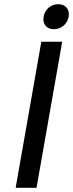

<svg xmlns="http://www.w3.org/2000/svg" viewBox="-20 -900 350 920"><path d="M55 0H155L278 -700H178ZM309 -820C315 -855 294 -880 259 -880C224 -880 195 -855 189 -820C183 -785 203 -760 238 -760C273 -760 303 -785 309 -820Z"/></svg>

Font: Scada
Style: Italic
Weight: 400
Designer: Jovanny Lemonad
Foundry: Jovanny Lemonad
Version: Version 3.005